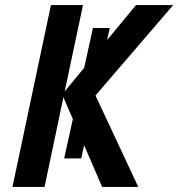

<svg xmlns="http://www.w3.org/2000/svg" viewBox="-20 -734 700 754"><path d="M232 -112 345 -624H411L299 -112ZM29 0 180 -714H306L234 -375L514 -714H660L355 -359L523 0H381L229 -352L155 0Z"/></svg>

Font: Noto Sans Display SemiBold
Style: Italic
Weight: 600
Italic angle: -12°
Designer: Monotype Design Team
Foundry: Monotype Imaging Inc.
Version: Version 2.003